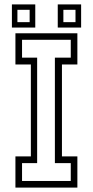

<svg xmlns="http://www.w3.org/2000/svg" viewBox="-20 -851 421 871"><path d="M50 0V-141.5H120V-558.5H50V-700H331V-558.5H261V-141.5H331V0ZM80 -30H301V-111H229V-589.5H301V-670.5H80V-589.5H148.5V-111H80ZM242 -726V-831H348V-726ZM34 -726V-831H140V-726ZM59 -750.5H114.5V-806.5H59ZM267.5 -750.5H322.5V-806.5H267.5Z"/></svg>

Font: Tourney Condensed Light
Style: Regular
Weight: 300
Width: 3
Designer: Tyler Finck
Foundry: Etcetera Type Co
Version: Version 1.010; ttfautohint (v1.8.3)